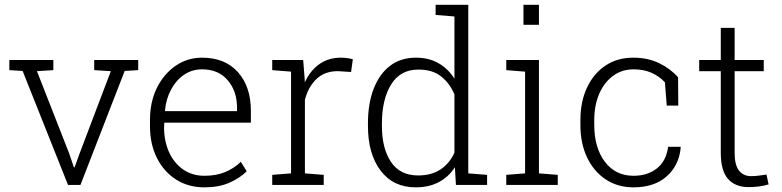

<svg xmlns="http://www.w3.org/2000/svg" viewBox="-20 -782 3308 812"><path d="M267.6 0 75.7 -481.9 19.5 -485.4V-528.3H205.6V-485.4L136.2 -481L272.9 -132.3L292.5 -74.2H295.4L316.4 -132.3L448.7 -481L378.4 -485.4V-528.3H564.5V-485.4L507.3 -481.9L320.3 0Z M844.2 10.3Q776.4 10.3 724.6 -22.7Q672.9 -55.7 643.6 -114Q614.3 -172.4 614.3 -248.5V-275.4Q614.3 -351.1 643.6 -410.4Q672.9 -469.7 722.9 -503.9Q772.9 -538.1 834.5 -538.1Q931.6 -538.1 986.3 -476.8Q1041 -415.5 1041 -313V-263.2H674.8L673.8 -241.7Q674.3 -183.1 695.6 -137.2Q716.8 -91.3 755.1 -64.9Q793.5 -38.6 844.2 -38.6Q894 -38.6 931.9 -54.2Q969.7 -69.8 998.5 -97.7L1023.4 -57.6Q993.2 -27.8 949.2 -8.8Q905.3 10.3 844.2 10.3ZM678.7 -312H982.4V-326.7Q982.4 -396.5 943.1 -442.6Q903.8 -488.8 834.5 -488.8Q792.5 -488.8 758.8 -466.1Q725.1 -443.4 703.9 -404.1Q682.6 -364.7 677.7 -314.9Z M1131.3 0V-42.5L1210.9 -48.8V-479L1131.3 -485.4V-528.3H1262.2L1268.6 -447.8L1269 -433.6Q1291.5 -482.9 1330.1 -510.5Q1368.7 -538.1 1422.4 -538.1Q1435.5 -538.1 1450.4 -535.9Q1465.3 -533.7 1472.2 -531.2L1464.8 -477.5L1410.6 -481Q1354.5 -481.9 1318.8 -448.2Q1283.2 -414.6 1269.5 -359.4V-48.8L1349.1 -42.5V0Z M1737.8 10.3Q1643.1 10.3 1589.6 -60.5Q1536.1 -131.3 1536.1 -249.5V-259.8Q1536.1 -344.2 1560.3 -406.7Q1584.5 -469.2 1629.6 -503.7Q1674.8 -538.1 1738.8 -538.1Q1793.9 -538.1 1834.7 -514.6Q1875.5 -491.2 1901.9 -449.2V-712.4L1822.3 -718.8V-761.7H1960.4V-48.8L2040 -42.5V0H1908.2L1903.8 -74.7Q1877.9 -34.2 1836.2 -12Q1794.4 10.3 1737.8 10.3ZM1748.5 -40Q1805.7 -40 1843.8 -65.9Q1881.8 -91.8 1901.9 -136.2V-382.8Q1882.8 -428.7 1846.2 -458.3Q1809.6 -487.8 1749.5 -487.8Q1672.9 -487.8 1634 -424.6Q1595.2 -361.3 1595.2 -259.8V-249.5Q1595.2 -154.3 1633.5 -97.2Q1671.9 -40 1748.5 -40Z M2121.1 0V-42.5L2200.7 -48.8V-479L2121.1 -485.4V-528.3H2259.3V-48.8L2338.9 -42.5V0ZM2193.8 -677.2V-761.7H2259.3V-677.2Z M2658.7 10.3Q2592.8 10.3 2542.2 -22.9Q2491.7 -56.2 2463.1 -115.7Q2434.6 -175.3 2434.6 -253.9V-274.4Q2434.6 -351.6 2462.4 -411.1Q2490.2 -470.7 2540.3 -504.4Q2590.3 -538.1 2658.2 -538.1Q2719.7 -538.1 2767.6 -514.9Q2815.4 -491.7 2847.7 -455.1L2848.6 -335.4H2799.8L2792 -434.1Q2767.6 -460 2734.9 -474.4Q2702.1 -488.8 2659.7 -488.8Q2609.9 -488.8 2572.3 -460.9Q2534.7 -433.1 2513.9 -384.5Q2493.2 -335.9 2493.2 -274.4V-253.9Q2493.2 -157.2 2538.1 -97.9Q2583 -38.6 2659.2 -38.6Q2718.3 -38.6 2757.8 -69.6Q2797.4 -100.6 2805.7 -161.1H2857.9L2858.9 -158.2Q2852.1 -83 2799.8 -36.4Q2747.6 10.3 2658.7 10.3Z M3145.5 9.3Q3089.8 9.3 3059.1 -25.1Q3028.3 -59.6 3028.3 -136.2V-481H2937V-528.3H3028.3V-664.1H3086.9V-528.3H3210V-481H3086.9V-136.2Q3086.9 -83.5 3105.7 -60.3Q3124.5 -37.1 3155.8 -37.1Q3171.9 -37.1 3188.2 -39.1Q3204.6 -41 3221.7 -43.9L3230.5 -2Q3192.4 9.3 3145.5 9.3Z"/></svg>

Font: Roboto Slab Light
Style: Regular
Weight: 300
Designer: Google
Version: Version 2.000; ttfautohint (v1.8.1.43-b0c9)